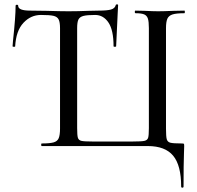

<svg xmlns="http://www.w3.org/2000/svg" viewBox="-20 -674 909 886"><path d="M662 0H173Q170 0 170 -6Q170 -12 173 -12Q210 -12 227.5 -17Q245 -22 251 -36.5Q257 -51 257 -81V-544Q257 -572 250.5 -584.5Q244 -597 226.5 -601Q209 -605 169 -605Q122 -605 88 -568.5Q54 -532 50 -460Q50 -458 44 -458Q38 -458 38 -461Q39 -467 39 -473Q39 -479 40 -486Q52 -596 52 -647Q52 -652 58 -652Q64 -652 64 -647Q64 -625 119 -625L195 -624Q259 -622 296 -622Q340 -622 388 -624L437 -625Q474 -625 492 -630Q510 -635 514 -650Q515 -654 520 -654Q525 -654 525 -650Q525 -643 523 -611Q520 -558 516 -461Q516 -458 510 -458Q504 -458 504 -461Q504 -535 480.5 -570Q457 -605 419 -605Q382 -605 365 -600.5Q348 -596 342 -584Q336 -572 336 -544V-83Q336 -49 339.5 -38Q343 -27 355.5 -24Q368 -21 406 -21H593Q633 -21 646.5 -24Q660 -27 663.5 -38Q667 -49 667 -83V-544Q667 -574 662.5 -588Q658 -602 645.5 -607.5Q633 -613 605 -613Q602 -613 602 -619Q602 -625 605 -625L648 -624Q686 -622 710 -622Q736 -622 780 -624L831 -625Q833 -625 833 -619Q833 -613 831 -613Q794 -613 776.5 -607.5Q759 -602 752.5 -588Q746 -574 746 -544V-81Q746 -44 749.5 -31.5Q753 -19 766 -15.5Q779 -12 818 -12Q827 -12 828.5 -10.5Q830 -9 830 0Q830 19 829 32Q827 84 827 187Q827 192 821.5 192Q816 192 816 187Q816 89 779 44.5Q742 0 662 0Z"/></svg>

Font: Cormorant Garamond Medium
Style: Regular
Weight: 500
Designer: Christian Thalmann (Catharsis Fonts)
Foundry: Catharsis Fonts
Version: Version 4.000